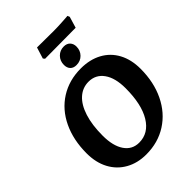

<svg xmlns="http://www.w3.org/2000/svg" viewBox="-270 -1061 1191 1191"><g transform="rotate(-45 325.5 -465.0)"><path d="M33 -255Q33 -372 76 -462.5Q119 -553 198 -603Q277 -653 380 -653Q459 -653 518 -621Q577 -589 609 -529.5Q641 -470 641 -389Q641 -272 597 -181Q553 -90 473.5 -39Q394 12 290 12Q214 12 155.5 -21Q97 -54 65 -114Q33 -174 33 -255ZM490 -370Q490 -460 454 -510.5Q418 -561 356 -561Q303 -561 263.5 -525.5Q224 -490 202.5 -422.5Q181 -355 181 -262Q181 -172 215.5 -121.5Q250 -71 311 -71Q394 -71 442 -150Q490 -229 490 -370ZM321.3 -742.3Q321.3 -777.2 344.2 -800.6Q367.2 -824.1 401.2 -824.1Q427.9 -824.1 442.6 -808.4Q457.3 -792.8 457.3 -768Q457.3 -733.1 434.3 -709.6Q411.4 -686.2 376.4 -686.2Q349.8 -686.2 335.5 -701.3Q321.3 -716.5 321.3 -742.3ZM536 -854 400 -853 266 -852 257 -863 280 -937 428 -936Q459 -936 499.5 -938.5Q540 -941 552 -942L558 -928Z"/></g></svg>

Font: Alegreya SC
Style: Bold Italic
Weight: 700
Italic angle: -7°
Designer: Juan Pablo del Peral
Foundry: Huerta Tipografica
Version: Version 2.007; ttfautohint (v1.6)